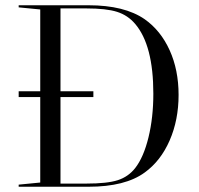

<svg xmlns="http://www.w3.org/2000/svg" viewBox="-20 -710 755 730"><path d="M51 -341V-363H133V-674L51 -682V-690H317Q453 -690 530 -637Q591 -594 625 -519Q659 -444 659 -349Q659 -254 625 -176Q591 -98 530 -54Q456 0 317 0H51V-8L133 -16V-341ZM210 -12H308Q388 -12 428 -25Q468 -38 494 -71Q526 -112 544.5 -187.5Q563 -263 563 -354Q563 -538 494 -619Q466 -652 425 -665Q384 -678 308 -678H210V-363H335V-341H210Z"/></svg>

Font: Libre Caslon Display
Style: Regular
Weight: 400
Designer: Pablo Impallari, Rodrigo Fuenzalida
Foundry: Pablo Impallari, Rodrigo Fuenzalida
Version: Version 1.002